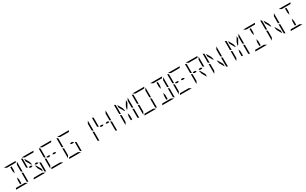

<svg xmlns="http://www.w3.org/2000/svg" viewBox="624 -4324 12208 7649"><g transform="rotate(-30 6728.0 -500.0)"><path d="M439 -295V-108H377V-295L408 -410ZM659 -475 717 -442V-41Q717 -32 715 -28L655 -62V-70V-82V-108V-134V-265V-450V-469ZM253 -938 146 -1000H408H676Q686 -1000 690 -998L655 -938H625H439H377ZM563 -62 670 0H408H140Q130 0 126 -2L161 -62H191H377H439ZM717 -953V-500V-495L655 -531V-550V-735V-845ZM377 -705V-892H439V-705L408 -590Z M915 -558V-959Q915 -968 917 -972L977 -938V-928V-892V-866V-735V-548V-531L973 -525ZM1475 -475 1533 -442V-41Q1533 -32 1531 -28L1471 -62V-70V-82V-108V-134V-265V-450V-469ZM1069 -469 1013 -502 1030 -531H1124L1178 -500L1124 -469ZM1147 -571 1023 -786V-892H1033L1148 -693L1187 -548ZM1069 -938 962 -1000H1224H1492Q1502 -1000 1506 -998L1471 -938H1441H1255H1193ZM1379 -62 1486 0H1224H956Q946 0 942 -2L977 -62H1007H1193H1255ZM1324 -531H1379L1435 -498L1418 -469H1324L1270 -500ZM1301 -429 1425 -214V-108H1414L1300 -307L1261 -452Z M1731 -558V-959Q1731 -968 1733 -972L1793 -938V-928V-892V-866V-735V-548V-531L1789 -525ZM1793 -265V-155L1731 -47V-500V-505L1793 -469V-452ZM1885 -469 1829 -502 1846 -531H1940L1994 -500L1940 -469ZM1885 -938 1778 -1000H2040H2308Q2318 -1000 2322 -998L2287 -938H2257H2071H2009ZM2195 -62 2302 0H2040H1772Q1762 0 1758 -2L1793 -62H1823H2009H2071ZM2140 -531H2195L2251 -498L2234 -469H2140L2086 -500Z M2547 -558V-959Q2547 -968 2549 -972L2609 -938V-928V-892V-866V-735V-548V-531L2605 -525ZM3107 -475 3165 -442V-41Q3165 -32 3163 -28L3103 -62V-70V-82V-108V-134V-265V-450V-469ZM2609 -265V-155L2547 -47V-500V-505L2609 -469V-452ZM2701 -938 2594 -1000H2856H3124Q3134 -1000 3138 -998L3103 -938H3073H2887H2825ZM3011 -62 3118 0H2856H2588Q2578 0 2574 -2L2609 -62H2639H2825H2887ZM2956 -531H3011L3067 -498L3050 -469H2956L2902 -500Z M3923 -475 3981 -442V-41Q3981 -32 3979 -28L3919 -62V-70V-82V-108V-134V-265V-450V-469ZM3981 -953V-500V-495L3919 -531V-550V-735V-845Z M4179 -558V-959Q4179 -968 4181 -972L4241 -938V-928V-892V-866V-735V-548V-531L4237 -525ZM4739 -475 4797 -442V-41Q4797 -32 4795 -28L4735 -62V-70V-82V-108V-134V-265V-450V-469ZM4333 -469 4277 -502 4294 -531H4388L4442 -500L4388 -469ZM4797 -953V-500V-495L4735 -531V-550V-735V-845ZM4588 -531H4643L4699 -498L4682 -469H4588L4534 -500Z M5535 -295V-108H5473V-295L5504 -410ZM5195 -558V-959Q5195 -968 5197 -972L5257 -938V-928V-892V-866V-735V-548V-531L5253 -525ZM5755 -475 5813 -442V-41Q5813 -32 5811 -28L5751 -62V-70V-82V-108V-134V-265V-450V-469ZM5257 -265V-155L5195 -47V-500V-505L5257 -469V-452ZM5427 -571 5303 -786V-892H5313L5428 -693L5467 -548ZM5813 -953V-500V-495L5751 -531V-550V-735V-845ZM5541 -548 5580 -693 5695 -892H5705V-786L5581 -571Z M6011 -558V-959Q6011 -968 6013 -972L6073 -938V-928V-892V-866V-735V-548V-531L6069 -525ZM6571 -475 6629 -442V-41Q6629 -32 6627 -28L6567 -62V-70V-82V-108V-134V-265V-450V-469ZM6073 -265V-155L6011 -47V-500V-505L6073 -469V-452ZM6165 -938 6058 -1000H6320H6588Q6598 -1000 6602 -998L6567 -938H6537H6351H6289ZM6475 -62 6582 0H6320H6052Q6042 0 6038 -2L6073 -62H6103H6289H6351ZM6629 -953V-500V-495L6567 -531V-550V-735V-845Z M7167 -295V-108H7105V-295L7136 -410ZM7387 -475 7445 -442V-41Q7445 -32 7443 -28L7383 -62V-70V-82V-108V-134V-265V-450V-469ZM6981 -938 6874 -1000H7136H7404Q7414 -1000 7418 -998L7383 -938H7353H7167H7105ZM7291 -62 7398 0H7136H6868Q6858 0 6854 -2L6889 -62H6919H7105H7167ZM7445 -953V-500V-495L7383 -531V-550V-735V-845ZM7105 -705V-892H7167V-705L7136 -590Z M7643 -558V-959Q7643 -968 7645 -972L7705 -938V-928V-892V-866V-735V-548V-531L7701 -525ZM7705 -265V-155L7643 -47V-500V-505L7705 -469V-452ZM7797 -469 7741 -502 7758 -531H7852L7906 -500L7852 -469ZM7797 -938 7690 -1000H7952H8220Q8230 -1000 8234 -998L8199 -938H8169H7983H7921ZM8107 -62 8214 0H7952H7684Q7674 0 7670 -2L7705 -62H7735H7921H7983ZM8052 -531H8107L8163 -498L8146 -469H8052L7998 -500Z M8459 -558V-959Q8459 -968 8461 -972L8521 -938V-928V-892V-866V-735V-548V-531L8517 -525ZM8521 -265V-155L8459 -47V-500V-505L8521 -469V-452ZM8613 -469 8557 -502 8574 -531H8668L8722 -500L8668 -469ZM8613 -938 8506 -1000H8768H9036Q9046 -1000 9050 -998L9015 -938H8985H8799H8737ZM9077 -953V-500V-495L9015 -531V-550V-735V-845ZM8868 -531H8923L8979 -498L8962 -469H8868L8814 -500ZM8845 -429 8969 -214V-108H8958L8844 -307L8805 -452Z M9275 -558V-959Q9275 -968 9277 -972L9337 -938V-928V-892V-866V-735V-548V-531L9333 -525ZM9835 -475 9893 -442V-41Q9893 -32 9891 -28L9831 -62V-70V-82V-108V-134V-265V-450V-469ZM9337 -265V-155L9275 -47V-500V-505L9337 -469V-452ZM9507 -571 9383 -786V-892H9393L9508 -693L9547 -548ZM9893 -953V-500V-495L9831 -531V-550V-735V-845ZM9661 -429 9785 -214V-108H9774L9660 -307L9621 -452Z M10631 -295V-108H10569V-295L10600 -410ZM10291 -558V-959Q10291 -968 10293 -972L10353 -938V-928V-892V-866V-735V-548V-531L10349 -525ZM10851 -475 10909 -442V-41Q10909 -32 10907 -28L10847 -62V-70V-82V-108V-134V-265V-450V-469ZM10353 -265V-155L10291 -47V-500V-505L10353 -469V-452ZM10523 -571 10399 -786V-892H10409L10524 -693L10563 -548ZM10909 -953V-500V-495L10847 -531V-550V-735V-845ZM10637 -548 10676 -693 10791 -892H10801V-786L10677 -571Z M11447 -295V-108H11385V-295L11416 -410ZM11261 -938 11154 -1000H11416H11684Q11694 -1000 11698 -998L11663 -938H11633H11447H11385ZM11571 -62 11678 0H11416H11148Q11138 0 11134 -2L11169 -62H11199H11385H11447ZM11385 -705V-892H11447V-705L11416 -590Z M11923 -558V-959Q11923 -968 11925 -972L11985 -938V-928V-892V-866V-735V-548V-531L11981 -525ZM12483 -475 12541 -442V-41Q12541 -32 12539 -28L12479 -62V-70V-82V-108V-134V-265V-450V-469ZM11985 -265V-155L11923 -47V-500V-505L11985 -469V-452ZM12155 -571 12031 -786V-892H12041L12156 -693L12195 -548ZM12541 -953V-500V-495L12479 -531V-550V-735V-845ZM12309 -429 12433 -214V-108H12422L12308 -307L12269 -452Z M13079 -295V-108H13017V-295L13048 -410ZM12893 -938 12786 -1000H13048H13316Q13326 -1000 13330 -998L13295 -938H13265H13079H13017ZM13203 -62 13310 0H13048H12780Q12770 0 12766 -2L12801 -62H12831H13017H13079ZM13017 -705V-892H13079V-705L13048 -590Z"/></g></svg>

Font: DSEG14 Modern Mini
Style: Light
Weight: 300
Designer: Keshikan(Twitter:@keshinomi_88pro)
Version: Version 0.46